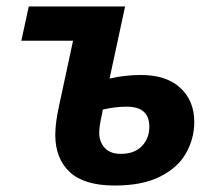

<svg xmlns="http://www.w3.org/2000/svg" viewBox="-20 -564 672 594"><path d="M151 -147Q151 -184 163 -238L206 -438H46L69 -544H367L319 -321Q367 -332 416 -332Q495 -332 538 -292Q581 -252 581 -187Q581 -135 555.5 -90Q530 -45 475 -17.5Q420 10 335 10Q240 10 195.5 -32Q151 -74 151 -147ZM442 -172Q442 -234 372 -234Q337 -234 298 -225Q297 -218 296 -213Q295 -208 294 -204Q287 -172 287 -153Q287 -125 304 -106.5Q321 -88 354 -88Q396 -88 419 -112Q442 -136 442 -172Z"/></svg>

Font: Noto Sans Display
Style: Bold Italic
Weight: 700
Italic angle: -12°
Designer: Monotype Design team
Foundry: Monotype Imaging Inc.
Version: Version 1.000